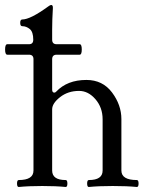

<svg xmlns="http://www.w3.org/2000/svg" viewBox="-36 -745 590 769"><path d="M450.2 -62Q450.2 -23.9 512.2 -23.9Q519 -23.9 519 -10Q519 3.9 512.2 3.9Q472.7 0 415.5 0Q358.4 0 319.8 3.9Q313 3.9 313 -10Q313 -23.9 319.8 -23.9Q375 -23.9 375 -62V-267.1Q375 -314.5 346.2 -347.7Q317.4 -380.9 280.8 -380.9Q236.3 -380.9 204.6 -356Q172.9 -331.1 172.9 -307.1V-62Q172.9 -23.9 227.1 -23.9Q233.9 -23.9 233.9 -10Q233.9 3.9 227.1 3.9Q188.5 0 133.3 0Q78.1 0 39.1 3.9Q32.2 3.9 32.2 -10Q32.2 -23.9 39.1 -23.9Q98.1 -23.9 98.1 -62V-507.8Q98.1 -525.9 80.1 -525.9H-6.8Q-15.6 -525.9 -15.6 -546.9Q-15.6 -567.9 -6.8 -567.9H80.1Q97.2 -567.9 97.2 -585.9Q97.2 -617.2 83.3 -628.7Q69.3 -640.1 53.2 -640.1Q44.9 -640.1 44.9 -653.6Q44.9 -667 53.2 -667Q85.4 -667 157.2 -719.2Q165 -725.1 168.9 -725.1Q176.3 -725.1 175.8 -712.9Q172.9 -666 172.9 -627V-585.9Q172.9 -567.9 190.9 -567.9H283.2Q291.5 -567.9 291.5 -546.9Q291.5 -525.9 283.2 -525.9H190.9Q172.9 -525.9 172.9 -507.8V-386.2Q172.9 -374 181.6 -374Q185.5 -374 189 -377.9Q233.4 -424.8 310.1 -424.8Q375 -424.8 412.6 -374.8Q450.2 -324.7 450.2 -268.1Z"/></svg>

Font: Junicode
Style: Regular
Weight: 400
Designer: Peter S. Baker
Foundry: Briery Creek Software
Version: Version 0.7.2